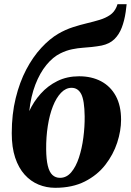

<svg xmlns="http://www.w3.org/2000/svg" viewBox="-20 -882 624 915"><path d="M583.5 -862 579 -825Q573 -783.5 560.2 -750.2Q547.5 -717 524.8 -695Q502 -673 464.5 -665Q454 -663 441.8 -661.2Q429.5 -659.5 416.5 -658Q400 -656 375.8 -654.5Q351.5 -653 323.5 -647.2Q295.5 -641.5 267.5 -627.5Q232.5 -610.5 201.2 -572.5Q170 -534.5 148.5 -478.8Q127 -423 119.5 -352.5Q140 -397.5 173.8 -435.2Q207.5 -473 253.5 -495.8Q299.5 -518.5 357 -518.5Q416.5 -518.5 461.5 -494.8Q506.5 -471 531.8 -424.8Q557 -378.5 557 -311.5Q557 -259 538.5 -202.2Q520 -145.5 482 -96.5Q444 -47.5 384.5 -17.2Q325 13 243 13Q201 13 163.5 -2.5Q126 -18 97.2 -50Q68.5 -82 52.2 -131Q36 -180 36 -247Q36 -338 54.8 -414.2Q73.5 -490.5 105.2 -550.8Q137 -611 176.8 -654Q216.5 -697 257.5 -721Q292 -741 326.8 -752.2Q361.5 -763.5 394.2 -771.2Q427 -779 455 -787.5Q483 -796 504 -810.2Q525 -824.5 535.5 -849.5L540 -862ZM321 -463.5Q293.5 -463.5 270.8 -439.8Q248 -416 232 -375.2Q216 -334.5 207.8 -281.8Q199.5 -229 200 -170.5Q200.5 -122 207.8 -92Q215 -62 229.8 -48.2Q244.5 -34.5 266 -34.5Q297 -34.5 319.5 -61Q342 -87.5 356.2 -131Q370.5 -174.5 377.2 -226Q384 -277.5 383.5 -327.5Q382.5 -404 367 -433.8Q351.5 -463.5 321 -463.5Z"/></svg>

Font: Merriweather 72pt Black
Style: Italic
Weight: 900
Italic angle: -7.8°
Version: Version 2.101